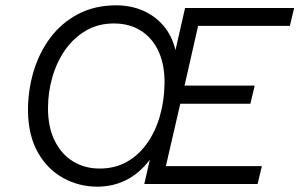

<svg xmlns="http://www.w3.org/2000/svg" viewBox="-20 -690 1123 720"><path d="M345 10Q276 10 217 -22.5Q158 -55 122.5 -117.5Q87 -180 85 -269Q84 -347 105 -419Q126 -491 168 -547.5Q210 -604 272.5 -637Q335 -670 416 -670Q470 -670 515.5 -650.5Q561 -631 593 -593.5Q625 -556 638 -502L674 -660H1083L1067 -593H723L672 -369H935L919 -301H656L602 -67H962L946 0H521L542 -91Q502 -39 452.5 -14.5Q403 10 345 10ZM354 -58Q411 -58 455.5 -83Q500 -108 531.5 -152.5Q563 -197 579.5 -254.5Q596 -312 597 -376Q598 -446 575 -496.5Q552 -547 509 -574.5Q466 -602 407 -602Q348 -602 302 -575Q256 -548 224.5 -503Q193 -458 176.5 -401Q160 -344 160 -284Q160 -213 185 -162.5Q210 -112 253.5 -85Q297 -58 354 -58Z"/></svg>

Font: Kantumruy Pro
Style: Italic
Weight: 400
Italic angle: -13°
Designer: Sovichet Tep
Foundry: Sovichet Tep
Version: Version 1.002